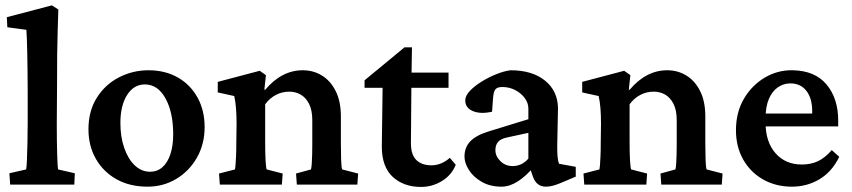

<svg xmlns="http://www.w3.org/2000/svg" viewBox="-20 -700 3229 728"><path d="M18.6 0 15.6 -43 79.1 -57.6Q81.1 -66.4 82 -91.8Q83 -117.2 84 -153.8Q85 -190.4 85 -230.5V-353.5Q85 -387.7 84.5 -423.3Q84 -459 83.5 -491.2Q83 -523.4 82 -548.3Q81.1 -573.2 80.1 -586.9L7.8 -596.7L5.9 -634.8L176.8 -679.7L201.2 -664.1Q200.2 -623 198.7 -583.5Q197.3 -543.9 196.8 -495.1Q196.3 -446.3 196.3 -376L195.3 -227.5Q195.3 -163.1 196.8 -114.7Q198.2 -66.4 200.2 -57.6L263.7 -43L261.7 0Z M539.1 7.8Q472.7 7.8 422.4 -20Q372.1 -47.9 343.8 -97.2Q315.4 -146.5 315.4 -210Q315.4 -279.3 347.2 -329.6Q378.9 -379.9 431.2 -406.7Q483.4 -433.6 543 -433.6Q606.4 -433.6 654.3 -406.2Q702.1 -378.9 729 -330.1Q755.9 -281.2 755.9 -217.8Q755.9 -154.3 727.1 -103Q698.2 -51.8 648.9 -22Q599.6 7.8 539.1 7.8ZM548.8 -48.8Q576.2 -48.8 595.7 -65.9Q615.2 -83 626 -115.2Q636.7 -147.5 636.7 -190.4Q636.7 -274.4 607.4 -327.1Q578.1 -379.9 529.3 -379.9Q487.3 -379.9 461.9 -339.8Q436.5 -299.8 436.5 -233.4Q436.5 -180.7 451.2 -138.7Q465.8 -96.7 491.2 -72.8Q516.6 -48.8 548.8 -48.8Z M813.5 0 810.5 -42 871.1 -57.6Q872.1 -61.5 873 -73.7Q874 -85.9 875 -106.9Q876 -127.9 876 -157.2L877 -231.4Q877 -262.7 875 -288.1Q873 -313.5 868.2 -335.9L805.7 -349.6V-389.6L964.8 -431.6L988.3 -415L982.4 -360.4L985.4 -359.4Q1016.6 -396.5 1052.2 -415Q1087.9 -433.6 1127.9 -433.6Q1168 -433.6 1200.7 -413.6Q1233.4 -393.6 1252.9 -354.5Q1272.5 -315.4 1272.5 -258.8V-157.2Q1272.5 -124 1273.4 -95.2Q1274.4 -66.4 1277.3 -57.6L1337.9 -42L1335 0H1105.5L1102.5 -42L1159.2 -57.6Q1161.1 -65.4 1162.1 -80.1Q1163.1 -94.7 1163.6 -114.3Q1164.1 -133.8 1164.1 -154.3V-244.1Q1164.1 -282.2 1151.9 -306.2Q1139.6 -330.1 1120.1 -341.3Q1100.6 -352.5 1077.1 -352.5Q1049.8 -352.5 1026.4 -340.3Q1002.9 -328.1 985.4 -304.7V-160.2Q985.4 -123 986.8 -94.2Q988.3 -65.4 991.2 -57.6L1051.8 -42L1048.8 0Z M1708 -75.2Q1692.4 -36.1 1655.8 -13.7Q1619.1 8.8 1576.2 8.8Q1510.7 8.8 1469.2 -29.3Q1427.7 -67.4 1427.7 -144.5L1430.7 -367.2H1362.3V-395.5L1513.7 -520.5H1542L1540 -391.6L1538.1 -157.2Q1538.1 -113.3 1558.6 -93.3Q1579.1 -73.2 1616.2 -73.2Q1635.7 -73.2 1653.8 -81.1Q1671.9 -88.9 1685.5 -101.6ZM1489.3 -367.2V-424.8H1680.7V-367.2Z M1881.8 7.8Q1837.9 7.8 1806.2 -10.7Q1774.4 -29.3 1757.8 -55.7Q1741.2 -82 1741.2 -106.4Q1741.2 -140.6 1762.7 -163.6Q1784.2 -186.5 1831.1 -201.2L1983.4 -248V-288.1Q1983.4 -309.6 1969.7 -328.1Q1956.1 -346.7 1933.6 -358.4Q1911.1 -370.1 1884.8 -370.1Q1866.2 -370.1 1858.9 -361.8Q1851.6 -353.5 1849.6 -329.1L1845.7 -276.4Q1801.8 -266.6 1772.9 -278.8Q1744.1 -291 1744.1 -319.3Q1744.1 -336.9 1761.7 -355.5Q1779.3 -374 1806.2 -390.6Q1833 -407.2 1862.3 -418.9Q1891.6 -430.7 1916 -433.6Q1998 -433.6 2046.4 -394.5Q2094.7 -355.5 2095.7 -290L2092.8 -145.5Q2092.8 -121.1 2094.2 -105Q2095.7 -88.9 2099.6 -79.1L2163.1 -67.4V-30.3L2105.5 -5.9Q2088.9 1 2075.2 4.4Q2061.5 7.8 2049.8 7.8Q2014.6 7.8 2001 -29.3L1986.3 -72.3L2004.9 -68.4Q1974.6 -32.2 1943.4 -12.2Q1912.1 7.8 1881.8 7.8ZM1923.8 -70.3Q1940.4 -70.3 1955.6 -77.1Q1970.7 -84 1983.4 -98.6V-196.3L1902.3 -178.7Q1878.9 -173.8 1868.7 -162.1Q1858.4 -150.4 1858.4 -130.9Q1858.4 -107.4 1877.4 -88.9Q1896.5 -70.3 1923.8 -70.3Z M2195.3 0 2192.4 -42 2252.9 -57.6Q2253.9 -61.5 2254.9 -73.7Q2255.9 -85.9 2256.8 -106.9Q2257.8 -127.9 2257.8 -157.2L2258.8 -231.4Q2258.8 -262.7 2256.8 -288.1Q2254.9 -313.5 2250 -335.9L2187.5 -349.6V-389.6L2346.7 -431.6L2370.1 -415L2364.3 -360.4L2367.2 -359.4Q2398.4 -396.5 2434.1 -415Q2469.7 -433.6 2509.8 -433.6Q2549.8 -433.6 2582.5 -413.6Q2615.2 -393.6 2634.8 -354.5Q2654.3 -315.4 2654.3 -258.8V-157.2Q2654.3 -124 2655.3 -95.2Q2656.2 -66.4 2659.2 -57.6L2719.7 -42L2716.8 0H2487.3L2484.4 -42L2541 -57.6Q2543 -65.4 2543.9 -80.1Q2544.9 -94.7 2545.4 -114.3Q2545.9 -133.8 2545.9 -154.3V-244.1Q2545.9 -282.2 2533.7 -306.2Q2521.5 -330.1 2502 -341.3Q2482.4 -352.5 2459 -352.5Q2431.6 -352.5 2408.2 -340.3Q2384.8 -328.1 2367.2 -304.7V-160.2Q2367.2 -123 2368.7 -94.2Q2370.1 -65.4 2373 -57.6L2433.6 -42L2430.7 0Z M2982.4 7.8Q2921.9 7.8 2873.5 -19.5Q2825.2 -46.9 2797.9 -95.2Q2770.5 -143.6 2770.5 -206.1Q2770.5 -274.4 2800.8 -325.7Q2831.1 -377 2879.9 -405.8Q2928.7 -434.6 2984.4 -433.6Q3069.3 -432.6 3113.8 -379.9Q3158.2 -327.1 3158.2 -242.2V-220.7H2869.1V-269.5H3073.2L3059.6 -249V-278.3Q3059.6 -327.1 3037.6 -355.5Q3015.6 -383.8 2976.6 -383.8Q2951.2 -383.8 2929.7 -369.1Q2908.2 -354.5 2895.5 -325.2Q2882.8 -295.9 2882.8 -252V-234.4Q2882.8 -162.1 2920.4 -119.1Q2958 -76.2 3020.5 -76.2Q3053.7 -76.2 3080.6 -88.4Q3107.4 -100.6 3133.8 -130.9L3162.1 -105.5Q3134.8 -48.8 3087.4 -20.5Q3040 7.8 2982.4 7.8Z"/></svg>

Font: Crimson Pro SemiBold
Style: Regular
Weight: 600
Designer: Jacques Le Bailly
Foundry: Baron von Fonthausen
Version: Version 1.003